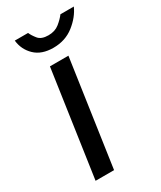

<svg xmlns="http://www.w3.org/2000/svg" viewBox="-177 -750 683 814"><g transform="rotate(-30 165.0 -343.0)"><path d="M40 0 115 -517H205.5L130.5 0ZM168 -577.5Q110.5 -577.5 78 -608.8Q45.5 -640 40.5 -686H105.5Q112 -670.5 126.8 -652.2Q141.5 -634 176 -634Q208 -634 229.2 -651Q250.5 -668 264 -686H329.5Q311 -644 268.8 -610.8Q226.5 -577.5 168 -577.5Z"/></g></svg>

Font: Public Sans
Style: Italic
Weight: 400
Italic angle: -8°
Designer: The Public Sans project authors (U.S. Web Design System). Libre Franklin designed by Pablo Impallari and Rodrigo Fuenzal
Version: Version 1.008; ttfautohint (v1.8.1) -l 8 -r 50 -G 200 -x 14 